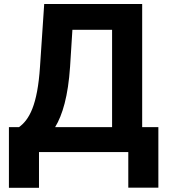

<svg xmlns="http://www.w3.org/2000/svg" viewBox="-20 -747 828 943"><path d="M23.8 175.4H171.5V0H610.1V174.7H757.8V-122.5H678.3V-727.3H197.1L176.5 -419.7C164.1 -229.4 123.2 -158.7 73.2 -122.5H23.8ZM250.7 -122.5C287.3 -182.5 314.6 -275.9 324.2 -419.7L335.6 -600.5H530.5V-122.5Z"/></svg>

Font: Karasuma Gothic
Style: Bold
Weight: 700
Designer: Rasmus Andersson / Ryoko Nishizuka
Foundry: Genbu
Version: Version 1.00